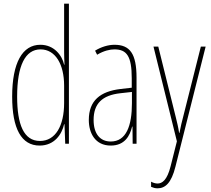

<svg xmlns="http://www.w3.org/2000/svg" viewBox="-20 -780 1146 1042"><path d="M195 10C276 10 316 -52 328 -106H330L334 0H354V-760H328V-497C328 -475 329 -454 330 -429H328C317 -479 274 -537 199 -537C102 -537 46 -440 46 -256C46 -82 96 10 195 10ZM197 -15C109 -15 73 -104 73 -256C73 -424 117 -512 200 -512C280 -512 328 -432 328 -315V-221C328 -97 281 -15 197 -15Z M601 -537C567 -537 528 -525 496 -505L507 -483C544 -505 577 -512 601 -512C668 -512 695 -475 695 -355V-304L634 -297C524 -284 462 -234 462 -129C462 -57 497 10 581 10C657 10 685 -43 697 -93H699L700 0H721V-358C721 -489 685 -537 601 -537ZM633 -274 696 -281V-220C696 -97 665 -12 581 -12C523 -12 488 -54 488 -129C488 -217 534 -263 633 -274Z M813 -527 940 -13 906 122C887 198 860 216 835 216C824 216 810 212 800 206V234C812 239 822 242 835 242C877 242 910 213 932 125L1096 -527H1070L973 -142C967 -120 962 -99 954 -59H952C949 -73 951 -76 935 -140L839 -527Z"/></svg>

Font: Noto Sans Kannada ExtraCondensed Thin
Style: Regular
Weight: 100
Width: 2
Designer: Jelle Bosma - Monotype Design Team
Foundry: Monotype Imaging Inc.
Version: Version 2.005